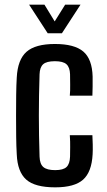

<svg xmlns="http://www.w3.org/2000/svg" viewBox="-20 -797 458 825"><path d="M52 -134Q50 -167 49.5 -210Q49 -253 49 -299Q49 -345 49.5 -388Q50 -431 52 -464Q56 -541 94 -574.5Q132 -608 216 -608Q300 -608 338 -575.5Q376 -543 378 -468Q378 -448 378 -424.5Q378 -401 377 -386H280Q282 -407 281.5 -433Q281 -459 281 -478Q280 -508 265.5 -521Q251 -534 216 -534Q180 -534 165.5 -521Q151 -508 150 -478Q147 -385 147 -301Q147 -217 150 -124Q151 -92 166.5 -79Q182 -66 217 -66Q252 -66 266 -79.5Q280 -93 281 -124Q281 -144 281.5 -165Q282 -186 280 -216H377Q378 -201 378.5 -176Q379 -151 378 -134Q374 -58 337 -25Q300 8 217 8Q130 8 92.5 -25.5Q55 -59 52 -134ZM105 -777H171L215 -705L260 -777H326L246 -654H185Z"/></svg>

Font: Big Shoulders Text SemiBold
Style: Regular
Weight: 600
Designer: Patric King
Foundry: XO Type Co
Version: Version 1.000; ttfautohint (v1.8.2)